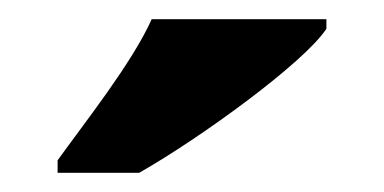

<svg xmlns="http://www.w3.org/2000/svg" viewBox="-20 -786 400 200"><path d="M40 -619V-606H125C190 -643 297 -721 320 -756V-766H138C118 -721 68 -658 40 -619Z"/></svg>

Font: Noto Serif Georgian SemiCondensed Black
Style: Regular
Weight: 900
Width: 4
Designer: Monotype Design Team, Akaki Razmadze
Foundry: Google LLC
Version: Version 2.003